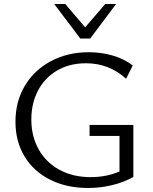

<svg xmlns="http://www.w3.org/2000/svg" viewBox="-20 -927 761 956"><path d="M57 -321Q57 -421 103.5 -499.5Q150 -578 233.5 -622.5Q317 -667 423 -667Q484 -667 541 -650.5Q598 -634 641 -601L608 -535Q523 -612 408 -612Q326 -612 264.5 -576Q203 -540 169.5 -476.5Q136 -413 136 -332Q136 -248 173 -182.5Q210 -117 277 -81Q344 -45 431 -45Q509 -45 575 -73V-250H426V-305H644V-46Q596 -19 537.5 -5Q479 9 419 9Q311 9 229 -32.5Q147 -74 102 -148.5Q57 -223 57 -321ZM250 -907H305L404 -791L504 -907H558L429 -735H380Z"/></svg>

Font: LXGW Bright TC
Style: Regular
Weight: 400
Designer: Christian Thalmann (Catharsis Fonts)
Foundry: LXGW / Christian Thalmann (Catharsis Fonts) / Fontworks Inc.
Version: Version 5.501